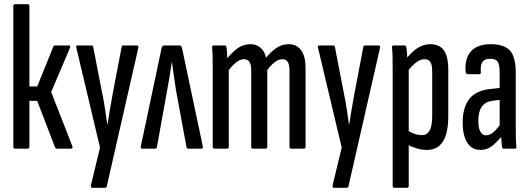

<svg xmlns="http://www.w3.org/2000/svg" viewBox="-20 -703 2502 908"><path d="M322 -12Q326 0 316 0H249Q244 0 240 -7L156 -226H119V-10Q119 0 112 0H51Q43 0 43 -10V-673Q43 -683 51 -683H112Q119 -683 119 -673V-294H156L232 -482Q233 -488 241 -488H307Q311 -488 312 -484.5Q313 -481 311 -477L222 -268Z M416 185Q408 185 410 173L453 -5L341 -477Q338 -488 346 -488H412Q420 -488 421 -480L465 -253Q472 -221 477 -185.5Q482 -150 487 -117H489Q494 -150 500 -186Q506 -222 512 -254L555 -480Q556 -488 563 -488H628Q631 -488 633.5 -485Q636 -482 634 -476L485 178Q484 185 476 185Z M652 0Q644 0 646 -11L744 -475Q747 -488 756 -488H829Q838 -488 841 -475L939 -11Q941 0 933 0H871Q863 0 862 -7L812 -278Q808 -309 802.5 -343Q797 -377 793 -409H792Q788 -377 782.5 -343.5Q777 -310 771 -279L722 -7Q721 0 714 0Z M994 0Q986 0 986 -10V-366Q986 -407 985.5 -434Q985 -461 983 -476Q982 -488 990 -488H1044Q1050 -488 1051 -478Q1053 -466 1053.5 -453.5Q1054 -441 1055 -428Q1081 -459 1106.5 -476.5Q1132 -494 1165 -494Q1192 -494 1211.5 -478Q1231 -462 1238 -430Q1263 -460 1288.5 -477Q1314 -494 1346 -494Q1383 -494 1404 -465.5Q1425 -437 1425 -382V-10Q1425 0 1417 0H1356Q1349 0 1349 -10V-371Q1349 -398 1340.5 -410.5Q1332 -423 1315 -423Q1298 -423 1280.5 -410Q1263 -397 1244 -372V-10Q1244 0 1236 0H1175Q1168 0 1168 -10V-371Q1168 -398 1159.5 -410.5Q1151 -423 1133 -423Q1117 -423 1099.5 -410Q1082 -397 1062 -372V-10Q1062 0 1055 0Z M1559 185Q1551 185 1553 173L1596 -5L1484 -477Q1481 -488 1489 -488H1555Q1563 -488 1564 -480L1608 -253Q1615 -221 1620 -185.5Q1625 -150 1630 -117H1632Q1637 -150 1643 -186Q1649 -222 1655 -254L1698 -480Q1699 -488 1706 -488H1771Q1774 -488 1776.5 -485Q1779 -482 1777 -476L1628 178Q1627 185 1619 185Z M1999 6Q1974 6 1948.5 -2Q1923 -10 1903 -21V-88Q1919 -79 1937 -71.5Q1955 -64 1976 -64Q2000 -64 2012 -86Q2024 -108 2024 -157V-363Q2024 -396 2015.5 -409.5Q2007 -423 1988 -423Q1966 -423 1944 -404.5Q1922 -386 1901 -358L1894 -417Q1922 -453 1951 -473.5Q1980 -494 2015 -494Q2058 -494 2079 -465Q2100 -436 2100 -372V-154Q2100 -73 2074.5 -33.5Q2049 6 1999 6ZM1845 185Q1837 185 1837 175V-373Q1837 -409 1836.5 -434Q1836 -459 1834 -477Q1833 -488 1841 -488H1892Q1901 -488 1902 -478Q1904 -468 1905 -449Q1906 -430 1907 -411L1913 -385V175Q1913 185 1906 185Z M2362 0Q2355 0 2354 -9Q2352 -27 2350 -54Q2348 -81 2348 -100L2343 -107V-358Q2343 -396 2334 -410.5Q2325 -425 2298 -425Q2272 -425 2261.5 -410Q2251 -395 2254 -361Q2254 -352 2246 -352H2193Q2183 -352 2182 -364Q2177 -426 2207 -460Q2237 -494 2300 -494Q2364 -494 2391.5 -464Q2419 -434 2419 -359V-121Q2419 -81 2419.5 -53Q2420 -25 2422 -11Q2423 0 2416 0ZM2251 6Q2212 6 2190 -28Q2168 -62 2168 -124Q2168 -192 2198 -233Q2228 -274 2297 -282L2351 -288V-232L2308 -226Q2275 -222 2258.5 -198.5Q2242 -175 2242 -131Q2242 -99 2251.5 -81Q2261 -63 2278 -63Q2294 -63 2311 -76Q2328 -89 2354 -125L2358 -65Q2327 -27 2304.5 -10.5Q2282 6 2251 6Z"/></svg>

Font: Sofia Sans Extra Condensed Medium
Style: Regular
Weight: 500
Version: Version 4.100